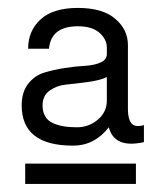

<svg xmlns="http://www.w3.org/2000/svg" viewBox="-20 -763 410 480"><path d="M319.8 -354V-303.2H43V-354ZM339.8 -450.2V-407.7Q266.1 -391.1 252 -444.8Q216.3 -398.9 162.6 -398.9Q34.2 -398.9 34.2 -499.5Q34.2 -532.2 50 -553Q65.9 -573.7 89.4 -581.1Q112.8 -588.4 140.6 -592.8Q168.5 -597.2 191.9 -598.4Q215.3 -599.6 231.2 -606.7Q247.1 -613.8 247.1 -627.9V-644Q247.1 -664.6 228.8 -680.9Q210.4 -697.3 174.8 -697.3Q107.4 -697.3 102.5 -641.1H50.3Q50.3 -686 81.5 -714.6Q112.8 -743.2 174.8 -743.2Q236.3 -743.2 268.1 -716.1Q299.8 -689 299.8 -650.4V-489.7Q299.8 -466.3 308.3 -455.1Q316.9 -443.8 339.8 -450.2ZM247.1 -511.7V-570.3Q230 -562 199 -557.9Q168 -553.7 145 -551.5Q122.1 -549.3 104.2 -536.6Q86.4 -523.9 86.4 -499.5Q86.4 -483.4 93 -472.2Q99.6 -460.9 112.1 -455.3Q124.5 -449.7 138.9 -447.3Q153.3 -444.8 171.9 -444.8Q202.1 -444.8 224.6 -463.9Q247.1 -482.9 247.1 -511.7Z"/></svg>

Font: Miedinger*
Style: Book
Weight: 400
Version: Version 001.000